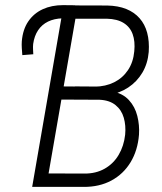

<svg xmlns="http://www.w3.org/2000/svg" viewBox="-20 -732 635 752"><path d="M265.1 -659.2 224.1 -660.2Q192.4 -659.2 168.2 -647.5Q144 -635.7 129.2 -613.5Q114.3 -591.3 109.9 -559.6Q108.9 -549.3 109.4 -539.3Q109.9 -529.3 110.4 -519.5L67.4 -516.1Q66.4 -529.8 65.4 -543.5Q64.5 -557.1 65.4 -570.3Q69.3 -616.7 90.8 -648.2Q112.3 -679.7 147.2 -695.8Q182.1 -711.9 227.1 -711.9L274.4 -711.4ZM370.6 -341.8H205.6L213.9 -393.6L351.1 -392.6Q393.6 -393.1 427 -409.7Q460.4 -426.3 481.2 -457.3Q502 -488.3 505.9 -531.2Q509.8 -570.3 499.5 -598.4Q489.3 -626.5 464.1 -642.1Q439 -657.7 398.4 -658.7H275.4L161.1 0H106L229 -710.9L399.9 -710.4Q442.9 -709.5 474.4 -696.8Q505.9 -684.1 526.6 -660.6Q547.4 -637.2 556.4 -603.8Q565.4 -570.3 562.5 -528.3Q558.6 -482.9 537.6 -447.5Q516.6 -412.1 482.4 -389.4Q448.2 -366.7 404.3 -359.9ZM307.1 0H126.5L164.6 -52.7L310.1 -52.2Q355.5 -51.8 389.9 -71.3Q424.3 -90.8 444.8 -125.5Q465.3 -160.2 470.2 -204.6Q473.6 -240.2 464.8 -270.8Q456.1 -301.3 432.6 -320.3Q409.2 -339.4 370.1 -341.3L262.7 -341.8L272.5 -393.6L414.6 -392.6L421.9 -373.5Q461.4 -365.7 485.1 -339.8Q508.8 -314 517.8 -277.8Q526.9 -241.7 524.4 -204.6Q519.5 -143.1 491.5 -96.7Q463.4 -50.3 416.3 -24.9Q369.1 0.5 307.1 0Z"/></svg>

Font: Roboto Condensed Light
Style: Italic
Weight: 300
Italic angle: -12°
Designer: Christian Robertson
Foundry: Google
Version: Version 3.0; 2020